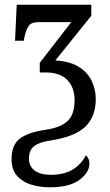

<svg xmlns="http://www.w3.org/2000/svg" viewBox="-20 -556 466 816"><path d="M192 240Q149 240 112 228.5Q75 217 52 191Q29 165 29 120Q29 60 64.5 33Q100 6 177 -5Q237 -14 267 -41.5Q297 -69 297 -131Q297 -184 266 -216Q235 -248 175 -248H149V-289L283 -462H144Q113 -462 102 -446Q91 -430 84 -399L81 -383H44L51 -536H368V-489L215 -299Q275 -296 313 -273Q351 -250 369 -213.5Q387 -177 387 -135Q387 -61 343 -18Q299 25 195 41Q146 48 124.5 65.5Q103 83 103 118Q103 151 127.5 169Q152 187 196 187Q251 187 287.5 165.5Q324 144 345 104Q351 109 355.5 118Q360 127 360 139Q360 177 317.5 208.5Q275 240 192 240Z"/></svg>

Font: Noto Serif Condensed
Style: Regular
Weight: 400
Width: 3
Designer: Monotype Design Team
Foundry: Monotype Imaging Inc.
Version: Version 2.013; ttfautohint (v1.8.4.7-5d5b)